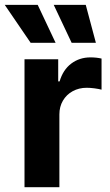

<svg xmlns="http://www.w3.org/2000/svg" viewBox="-45 -776 455 796"><path d="M56.6 -530.3H196.3V-438.5H202.1Q216.3 -486.8 250.5 -512.5Q284.7 -538.1 330.1 -538.1Q355 -538.1 376 -533.2V-404.3Q365.2 -407.2 347.2 -409.7Q329.1 -412.1 314.5 -412.1Q282.2 -412.1 256.3 -397.9Q230.5 -383.8 215.8 -358.6Q201.2 -333.5 201.2 -301.8V0H56.6ZM-25.4 -755.9H111.3L185.5 -598.6H82ZM177.7 -755.9H310.5L352.5 -598.6H252Z"/></svg>

Font: Pretendard JP
Style: Bold
Weight: 700
Designer: Base glyphs from Inter by Rasmus Andersson; Hangeul glyphs from Noto Sans CJK(Source Han Sans) by Jang Soo-young and Kan
Foundry: Kil Hyung-jin
Version: Version 1.309